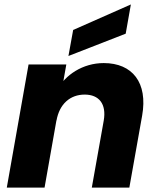

<svg xmlns="http://www.w3.org/2000/svg" viewBox="-20 -850 714 870"><path d="M10.8 0H181.9L280.5 -557.9H109.4ZM396 0H566.1L624.1 -326.1C650.6 -475.8 579.7 -564.2 450.2 -564.2C354.9 -564.2 275.4 -510.5 238.4 -442L235.9 -303.2C249.2 -379.4 298.3 -421.4 363.8 -421.4C428.3 -421.4 463.3 -379.4 450 -303.2ZM311.5 -714.2 290.1 -596.3 549.6 -697.4 573 -829.8Z"/></svg>

Font: Poppins Devanagari Thin
Style: Italic
Weight: 100
Italic angle: -10°
Designer: Ninad Kale (Devanagari), Jonny Pinhorn (Latin)
Foundry: Indian Type Foundry
Version: 4.005